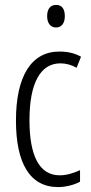

<svg xmlns="http://www.w3.org/2000/svg" viewBox="-20 -752 370 782"><path d="M209 -732C183 -732 172 -713 172 -686C172 -659 185 -640 208 -640C231 -640 244 -658 244 -686C244 -713 234 -732 209 -732ZM217 10C245 10 281 2 306 -12V-59C278 -46 250 -38 223 -38C138 -38 100 -122 100 -262C100 -416 146 -494 226 -494C248 -494 271 -488 292 -476L310 -521C285 -535 257 -542 222 -542C107 -542 45 -441 45 -261C45 -88 101 10 217 10Z"/></svg>

Font: Noto Sans Gujarati UI ExtraCondensed Light
Style: Regular
Weight: 300
Width: 2
Designer: Jelle Bosma - Monotype Design Team, Universal Thirst
Foundry: Monotype Imaging Inc.
Version: Version 2.106